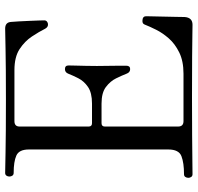

<svg xmlns="http://www.w3.org/2000/svg" viewBox="-31 -736 767 745"><g transform="rotate(-90 352.5 -363.5)"><path d="M49 0Q42 0 38.5 -5Q35 -10 35 -16Q35 -23 38.5 -28Q42 -33 49 -33Q93 -33 119 -43Q145 -53 145 -94V-635Q145 -673 121.5 -683.5Q98 -694 54 -694Q47 -694 43.5 -699Q40 -704 40 -711Q40 -717 43.5 -722Q47 -727 54 -727Q62 -727 133 -725.5Q204 -724 338 -724Q466 -724 536.5 -725.5Q607 -727 614 -727Q639 -727 640 -703Q641 -694 642 -674.5Q643 -655 644 -633.5Q645 -612 645.5 -595.5Q646 -579 646 -575Q646 -564 633 -561Q621 -559 614 -571Q602 -595 583.5 -623Q565 -651 534.5 -671Q504 -691 453 -691H255Q234 -691 234 -671V-403Q234 -390 247 -390H323Q365 -390 387.5 -405.5Q410 -421 421 -442.5Q432 -464 439 -482Q444 -495 457 -495Q471 -495 471 -481Q471 -474 470.5 -455Q470 -436 469.5 -413.5Q469 -391 469 -371Q469 -352 469.5 -328Q470 -304 470 -284.5Q470 -265 470 -257Q470 -242 457 -242Q444 -242 439 -256Q432 -274 421 -296.5Q410 -319 387.5 -336Q365 -353 323 -353H247Q234 -353 234 -340V-56Q234 -35 255 -35H439Q488 -35 521.5 -51.5Q555 -68 576 -92Q597 -116 609.5 -141Q622 -166 629 -184Q632 -192 637.5 -193.5Q643 -195 648 -194Q662 -193 662 -180Q662 -176 661.5 -156Q661 -136 660.5 -110Q660 -84 659.5 -62Q659 -40 659 -31Q657 0 629 0Q622 0 593.5 -0.5Q565 -1 505.5 -1.5Q446 -2 346 -2Q264 -2 199.5 -1.5Q135 -1 95.5 -0.5Q56 0 49 0Z"/></g></svg>

Font: Zen Old Mincho
Style: Regular
Weight: 400
Designer: Yoshimichi Ohira
Foundry: Positype
Version: Version 1.001